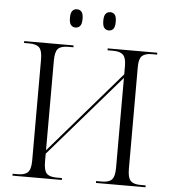

<svg xmlns="http://www.w3.org/2000/svg" viewBox="-60 -961 913 1015"><g transform="rotate(5 397.0 -453.0)"><path d="M484 -809Q470 -809 460.5 -819.5Q451 -830 451 -858Q451 -885 460.5 -895.5Q470 -906 484 -906Q499 -906 508 -895.5Q517 -885 517 -858Q517 -830 508 -819.5Q499 -809 484 -809ZM307 -809Q293 -809 283.5 -819.5Q274 -830 274 -858Q274 -885 283.5 -895.5Q293 -906 307 -906Q322 -906 331.5 -895.5Q341 -885 341 -858Q341 -830 331.5 -819.5Q322 -809 307 -809ZM44 0V-10H72Q109 -10 125 -26.5Q141 -43 141 -89V-626Q141 -671 125.5 -687.5Q110 -704 72 -704H44V-714H306V-704H278Q239 -704 224 -687.5Q209 -671 209 -626V-149L586 -585V-629Q586 -672 570 -688Q554 -704 518 -704H487V-714H750V-704H722Q686 -704 670 -688.5Q654 -673 654 -631V-89Q654 -43 669.5 -26.5Q685 -10 722 -10H750V0H487V-10H517Q555 -10 570.5 -26.5Q586 -43 586 -89V-566L209 -131V-89Q209 -43 224 -26.5Q239 -10 279 -10H306V0Z"/></g></svg>

Font: Noto Serif Display Light
Style: Regular
Weight: 300
Designer: Monotype Design Team
Foundry: Monotype Imaging Inc.
Version: Version 2.009